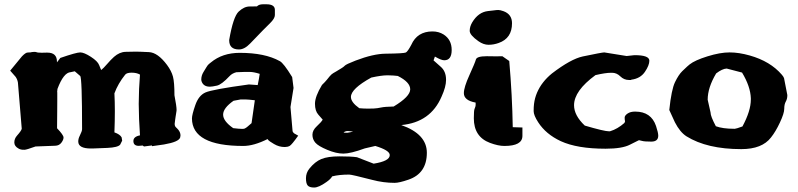

<svg xmlns="http://www.w3.org/2000/svg" viewBox="-20 -672 3672 884"><path d="M624.5 -328.6Q608.9 -337.4 586.2 -337.4Q563.5 -337.4 556.2 -328.1Q523.4 -287.1 506.8 -242.2Q508.8 -204.6 508.8 -159.9Q508.8 -115.2 506.8 -62.5Q532.2 -53.7 540 -39.6L542.5 -24.4L533.2 -5.9Q522.5 6.8 474.1 9Q425.8 11.2 405.8 11.7H398.4Q340.3 11.7 340.3 -20.5Q340.3 -33.7 347.2 -46.9Q357.9 -68.4 357.9 -77.1Q357.9 -315.9 349.1 -322.3L324.2 -343.8L305.7 -339.8Q272.9 -338.4 244.6 -262.7Q243.7 -259.8 243.2 -249.5Q243.2 -248 243.7 -246.1Q243.7 -237.8 243.7 -226.1Q243.7 -219.2 243.7 -211.4Q243.7 -190.4 243.4 -160.6Q243.2 -130.9 242.7 -81.5Q272.5 -50.3 272.5 -39.1V-38.6Q272.5 -28.3 262.5 -14.9Q252.4 -1.5 234.4 -1L143.6 2.4Q101.6 17.6 93 17.6Q84.5 17.6 82.3 17.3Q80.1 17.1 78.1 16.6Q76.2 16.1 74 15.6Q71.8 15.1 69.8 14.2Q67.9 13.2 65.9 12.2Q45.9 1.5 45.9 -16.1Q45.9 -33.7 58.6 -47.9Q79.1 -70.8 80.1 -79.6L62.5 -292Q60.1 -306.2 52.2 -317.9L26.9 -346.7L81.1 -412.6Q98.1 -430.2 107.4 -430.2Q116.7 -430.2 120.6 -430.9Q124.5 -431.6 126.2 -432.1Q127.9 -432.6 129.9 -432.6Q134.8 -433.1 138.7 -433.1Q144.5 -433.1 147 -432.1Q152.8 -429.2 171.9 -429.2Q181.2 -429.2 193.8 -429.7H198.2Q242.2 -429.7 242.2 -388.2V-384.8L257.8 -405.3Q331.5 -430.7 349.4 -430.7Q367.2 -430.7 398.4 -410.4Q429.7 -390.1 436.3 -372.6Q442.9 -355 445.8 -349.6Q455.6 -356.9 472.7 -376.7Q489.7 -396.5 504.9 -410.2Q530.3 -432.6 558.1 -433.3Q585.9 -434.1 597.9 -434.1Q609.9 -434.1 613.8 -434.1Q617.7 -434.1 622.1 -433.8Q626.5 -433.6 631.3 -433.6Q636.2 -433.6 641.6 -433.1Q652.3 -432.6 665.5 -432.1Q706.5 -430.2 749 -373Q769.5 -345.2 776.4 -319.1Q783.2 -293 783.2 -233.4Q793 -183.1 793 -165.5Q793 -162.1 792.5 -160.2Q790.5 -146.5 789.8 -142.8Q789.1 -139.2 788.6 -135.5Q788.1 -131.8 787.6 -128.4Q787.1 -125 786.6 -121.6Q784.2 -106 784.2 -102.1Q784.2 -91.8 789.3 -86.7Q794.4 -81.5 796.9 -79.1Q799.3 -76.7 801.3 -74.2Q803.2 -71.8 804.7 -69.3Q811 -59.6 811 -47.9L809.6 -39.1Q803.7 -18.6 734.9 -6.8L679.7 1V-2.4L643.1 2.4Q638.2 -0.5 636.7 -2L619.1 -0.5Q595.2 -0.5 594.2 -21V-22.9Q594.2 -43 624.5 -48.8Q619.1 -124 618.7 -193.8Q619.1 -263.7 624.5 -328.6Z M1080.1 -444.3Q1035.2 -444.3 1035.2 -486.8V-487.8Q1053.7 -595.2 1078.9 -618.7Q1104 -642.1 1128.9 -642.1Q1153.8 -642.1 1163.1 -642.6Q1171.4 -651.9 1189.9 -652.3H1206.5Q1245.6 -652.3 1245.6 -626.5V-602.5Q1245.6 -586.9 1222.9 -564.7Q1200.2 -542.5 1190.7 -532.7Q1181.2 -522.9 1170.4 -511.7Q1148.9 -489.7 1131.8 -471.7Q1105.5 -444.3 1080.1 -444.3ZM1153.3 -210.4Q1122.6 -213.9 1114.3 -213.9H1086.9L1055.2 -208Q1007.3 -174.3 1007.3 -144.3Q1007.3 -114.3 1053.7 -82Q1081.1 -78.6 1095.2 -78.6Q1104.5 -78.6 1107.4 -80.6Q1114.7 -84.5 1119.6 -88.9Q1129.9 -98.1 1138.2 -105Q1145.5 -158.2 1153.3 -210.4ZM1166.5 -280.3Q1172.4 -308.1 1175.8 -332Q1147.9 -340.8 1130.4 -340.8H1105L1067.9 -339.4Q1048.3 -334 1037.1 -321.8Q1000.5 -282.7 979 -277.8Q957 -272.9 946.3 -272.9Q917.5 -272.9 908.7 -295.9Q906.7 -301.3 906.7 -305.7Q906.7 -323.7 916.5 -339.8Q926.3 -355.5 930.2 -362.3Q936.5 -373 942.1 -377.4Q947.8 -381.8 950.7 -384.3Q1003.9 -428.7 1084 -428.7Q1199.7 -428.7 1268.1 -390.6Q1285.6 -381.8 1324.7 -317.9L1325.2 -316.9L1331.5 -267.1L1317.4 -179.2L1327.1 -67.9Q1327.6 -64 1334 -58.1L1353 -47.4Q1323.2 -5.4 1313.7 -0.2Q1304.2 4.9 1291.5 4.9H1290.5Q1264.6 4.9 1241.5 -9Q1218.3 -22.9 1215.8 -26.4Q1213.4 -29.8 1211.9 -31.7Q1148.4 0 1100.1 0Q864.7 0 863.8 -126.5Q863.8 -143.6 879.2 -188Q894.5 -232.4 926 -246.3Q957.5 -260.3 1126 -283.2Z M1811.5 -322.3Q1793.9 -324.7 1768.1 -325.2H1762.7Q1736.8 -325.2 1689.5 -314.9Q1595.7 -263.2 1595.7 -225.6Q1595.7 -201.2 1634.3 -173.8Q1654.8 -171.9 1673.3 -171.9Q1691.9 -171.9 1700.7 -172.4Q1717.8 -173.3 1734.4 -177Q1751 -180.7 1792.5 -181.6Q1868.7 -227.5 1868.7 -260.7Q1868.7 -293.9 1811.5 -322.3ZM1700.7 81.5Q1774.4 69.8 1774.4 42.5V41Q1773.4 20 1708 0L1659.7 11.2Q1594.2 35.2 1561 35.2Q1527.8 35.2 1486.6 17.8Q1445.3 0.5 1431.9 -15.1Q1418.5 -30.8 1418.5 -51.5Q1418.5 -72.3 1438.7 -90.8Q1459 -109.4 1465.8 -121.1Q1461.4 -127 1445.8 -144Q1430.2 -161.1 1430.2 -194.3Q1430.2 -227.5 1462.4 -280.8Q1476.6 -294.4 1485.1 -304.9Q1493.7 -315.4 1498 -320.8Q1507.3 -331.5 1514.6 -335.4Q1522 -339.4 1528.6 -343.5Q1535.2 -347.7 1540.5 -350.8Q1545.9 -354 1550.3 -356.7Q1554.7 -359.4 1558.1 -361.8Q1564.5 -366.2 1566.9 -369.1Q1572.8 -376 1617.2 -393.1Q1698.7 -424.3 1755.4 -424.8Q1840.3 -425.8 1848.9 -430.4Q1857.4 -435.1 1873.5 -465.3Q1900.9 -527.3 1971.2 -527.3Q2000 -527.3 2022.5 -513.2Q2059.6 -489.3 2059.6 -441.9Q2059.6 -394.5 2025.4 -394.5Q2011.2 -394.5 1982.4 -411.6L1976.1 -394Q1983.9 -386.2 2008.8 -365Q2033.7 -343.8 2033.7 -304.7V-303.7Q2033.7 -272.5 2013.2 -227.5Q1962.4 -108.4 1827.6 -96.2Q1945.3 -54.7 1945.3 31.2Q1945.3 126.5 1860.4 155.3Q1817.9 169.9 1796.9 169.9Q1745.6 169.9 1693.8 156.2Q1599.6 131.8 1587.9 131.8Q1541 131.8 1509.3 140.1Q1502.9 152.3 1482.4 166.5Q1447.3 191.4 1426.3 191.4Q1405.3 191.4 1397 182.4Q1388.7 173.3 1388.7 148.7Q1388.7 124 1404.3 104.5Q1430.2 72.3 1459.7 60.1Q1489.3 47.9 1543 47.9Q1596.7 47.9 1623 51.8H1623.5L1700.2 81.5ZM1562.5 -62.5Q1561 -61 1570.3 -61Q1579.6 -61 1580.6 -61Q1581.5 -61 1582.8 -61.3Q1584 -61.5 1585.2 -61.8Q1586.4 -62 1587.9 -62.3Q1589.4 -62.5 1591.1 -62.7Q1592.8 -63 1594.5 -63.5Q1596.2 -64 1598.1 -64.5Q1602.1 -65.4 1606 -66.4L1585 -68.4H1576.2Q1566.9 -66.9 1562.5 -62.5Z M2297.9 -620.6Q2337.4 -606.4 2337.4 -564.9Q2337.4 -495.6 2275.9 -474.1Q2252.9 -465.8 2229.5 -465.8Q2206.1 -465.8 2182.6 -482.4Q2142.6 -510.7 2142.6 -530Q2142.6 -549.3 2153.8 -568.4Q2182.1 -616.2 2227.1 -621.1Q2244.6 -623 2252.4 -624Q2266.1 -626 2274.4 -626Q2282.7 -626 2297.9 -620.6ZM2293 -413.1Q2308.6 -401.9 2324.7 -391.1Q2338.4 -233.4 2340.8 -86.4L2385.3 -85V-46.4Q2385.3 0 2302.2 0Q2273.9 0 2235.8 -14.2Q2161.6 -42 2161.6 -127.4Q2161.6 -163.6 2165 -170.9Q2169.9 -182.6 2169.9 -187.7Q2169.9 -192.9 2169.9 -194.1Q2169.9 -195.3 2169.9 -196.3Q2169.9 -198.2 2169.9 -199.7Q2115.7 -209.5 2115.7 -243.2Q2115.7 -270 2141.4 -326.4Q2167 -382.8 2171.1 -397.9Q2175.3 -413.1 2220.2 -413.1H2225.6Q2248.5 -412.6 2264.9 -412.6Q2281.2 -412.6 2293 -413.1Z M2762.2 -430.7 2865.2 -414.1 2900.9 -418H2902.3Q2969.7 -418 2969.7 -392.6Q2969.7 -371.1 2949 -340.8Q2928.2 -310.5 2887.2 -305.2L2884.8 -303.7H2876.5Q2853 -303.7 2836.2 -320.3Q2819.3 -336.9 2798.3 -336.9H2792.5Q2768.1 -336.9 2721.7 -326.2Q2623 -253.9 2623 -187.5Q2623 -140.6 2672.4 -93.8Q2762.2 -67.4 2784.2 -67.4Q2784.7 -67.4 2785.2 -67.4Q2788.1 -67.4 2789.6 -67.9Q2823.2 -78.1 2855 -106L2857.9 -113.3Q2856 -120.6 2856 -130.4Q2856 -140.1 2869.4 -149.2Q2882.8 -158.2 2903.3 -158.2H2904.8Q2978 -158.2 3000.5 -91.8Q3010.7 -61 3010.7 -47.4Q3010.7 -20 2978.5 -20Q2946.3 -20 2935.5 -23.4Q2927.7 -25.9 2922.9 -26.4Q2921.4 -26.4 2920.4 -25.9Q2916 -24.4 2880.4 -5.9Q2844.7 12.7 2768.1 12.7Q2637.7 12.7 2562 -22Q2493.2 -54.2 2458 -108.9Q2437 -141.1 2437 -160.4Q2437 -179.7 2438.7 -193.4Q2440.4 -207 2443.8 -220Q2447.3 -232.9 2452.6 -245.4Q2458 -257.8 2464.8 -269.5Q2471.7 -281.2 2480.5 -292.5Q2497.6 -314.5 2521.5 -334Q2608.4 -400.4 2663.1 -412.1Q2752 -430.7 2762.2 -430.7Z M3437 -219.7Q3435.1 -273.9 3396.5 -337.9L3325.7 -356.4Q3305.7 -355.5 3277.3 -334Q3238.3 -268.6 3238.3 -212.9L3251.5 -154.3V-153.8Q3251.5 -136.7 3275.9 -90.8Q3307.6 -79.1 3359.4 -79.1H3363.3Q3369.1 -79.1 3398.4 -89.8Q3437 -161.6 3437 -213.9Q3437 -214.4 3437 -215.3ZM3061.5 -165.5Q3071.3 -259.8 3087.9 -293.9Q3104.5 -328.1 3121.1 -344.2Q3137.7 -360.4 3143.8 -365.7Q3149.9 -371.1 3155.3 -375.5Q3179.2 -394.5 3237.3 -412.6Q3295.4 -430.7 3338.9 -430.7Q3382.3 -430.7 3432.1 -416.5Q3526.9 -389.6 3579.6 -328.1Q3586.9 -319.8 3589.8 -312.5L3605 -234.4V-233.4Q3605 -216.8 3597.9 -204.3Q3590.8 -191.9 3590.8 -171.1Q3590.8 -150.4 3571 -108.2Q3551.3 -65.9 3529.8 -39.1Q3488.8 14.6 3393.1 14.6Q3235.4 14.6 3140.6 -44.4Q3110.8 -63.5 3087.4 -108.9Z"/></svg>

Font: Drukaatie burti
Style: Heavy
Weight: 800
Version: Version 0.14